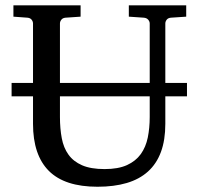

<svg xmlns="http://www.w3.org/2000/svg" viewBox="-20 -691 752 727"><path d="M546.9 -326.2H207V-248Q207 -204.1 213.9 -167.7Q220.7 -131.3 239.3 -105.5Q257.8 -79.6 290.8 -65.2Q323.7 -50.8 376 -50.8Q427.7 -50.8 460.9 -65.9Q494.1 -81.1 513.2 -107.7Q532.2 -134.3 539.6 -170.4Q546.9 -206.5 546.9 -248ZM606 -326.2V-222.2Q606 -160.6 589.4 -115.7Q572.8 -70.8 540.3 -41.5Q507.8 -12.2 459.7 2Q411.6 16.1 349.1 16.1Q225.1 16.1 165 -43.9Q105 -104 105 -222.2V-326.2H23.9V-377H105V-602.1Q105 -609.4 99.9 -616.2Q94.7 -623 84 -624L30.8 -627.9V-670.9H285.2V-627.9L228 -624Q217.3 -623 212.2 -616.2Q207 -609.4 207 -602.1V-377H546.9V-602.1Q546.9 -609.4 541.3 -616.2Q535.6 -623 524.9 -624L467.8 -627.9V-670.9H685.1V-627.9L627 -624Q616.2 -623 611.1 -616.2Q606 -609.4 606 -602.1V-377H688V-326.2Z"/></svg>

Font: Charis SIL Am
Style: Regular
Weight: 400
Foundry: SIL International
Version: Version 5.000